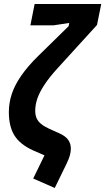

<svg xmlns="http://www.w3.org/2000/svg" viewBox="-20 -760 523 954"><path d="M131 -634 152 -740H483L462 -636L268 -423Q225 -376 200.5 -338.5Q176 -301 165.5 -270Q155 -239 155 -209Q155 -178 170.5 -158Q186 -138 223 -121L276 -97Q305 -84 318.5 -65.5Q332 -47 332 -21Q332 -5 327 12.5Q322 30 311 53L252 174L145 127L201 12L144 -13Q80 -42 52 -86.5Q24 -131 24 -203Q24 -249 38.5 -293Q53 -337 85.5 -384Q118 -431 170 -482L321 -630L324 -646L245 -634Z"/></svg>

Font: IBM Plex Sans Condensed
Style: Bold Italic
Weight: 700
Width: 3
Italic angle: -11.31°
Designer: Mike Abbink, Paul van der Laan, Pieter van Rosmalen
Foundry: Bold Monday
Version: Version 3.201